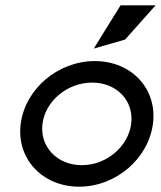

<svg xmlns="http://www.w3.org/2000/svg" viewBox="-20 -692 606 723"><path d="M451 -543 566 -672H434L333 -509ZM327 -381C420 -381 485 -312 474 -226C463 -140 381 -70 288 -70C195 -70 129 -140 140 -226C151 -312 234 -381 327 -381ZM278 11C417 11 539 -95 556 -226C573 -357 476 -462 337 -462C198 -462 75 -357 58 -226C41 -95 139 11 278 11Z"/></svg>

Font: Charger
Style: BdIt
Weight: 400
Designer: Jasper
Foundry: Cannot Into Space Fonts
Version: Version 0.98